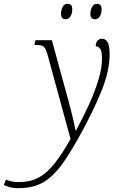

<svg xmlns="http://www.w3.org/2000/svg" viewBox="-160 -747 617 1007"><path d="M-64 240Q-107 240 -140 223L-129 195Q-118 200 -101 204Q-84 208 -61 208Q-3 208 41 185Q85 162 125 112Q165 62 210 -18L90 -458Q80 -493 69.5 -502Q59 -511 32 -511H20L26 -536H112L200 -215Q211 -175 221 -132.5Q231 -90 236 -63H239Q275 -129 306 -197Q337 -265 356 -327.5Q375 -390 375 -440Q375 -478 365.5 -491Q356 -504 342 -504Q342 -523 351.5 -533.5Q361 -544 375 -544Q394 -544 404.5 -525Q415 -506 415 -463Q415 -374 371.5 -268Q328 -162 264 -46Q219 36 182 91Q145 146 109 178.5Q73 211 31.5 225.5Q-10 240 -64 240ZM339 -646Q314 -646 314 -674Q314 -694 323 -710.5Q332 -727 349 -727Q373 -727 373 -699Q373 -676 363.5 -661Q354 -646 339 -646ZM184 -646Q160 -646 160 -674Q160 -694 168.5 -710.5Q177 -727 195 -727Q219 -727 219 -699Q219 -676 209.5 -661Q200 -646 184 -646Z"/></svg>

Font: Noto Serif SemiCondensed ExtraLight
Style: Italic
Weight: 200
Width: 4
Italic angle: -12°
Designer: Monotype Design Team
Foundry: Monotype Imaging Inc.
Version: Version 2.013